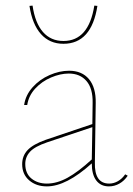

<svg xmlns="http://www.w3.org/2000/svg" viewBox="-20 -661 475 684"><path d="M435 -35Q423 -17 405.5 -7Q388 3 368 3Q339 3 323 -18Q307 -39 307 -79Q216 3 147 3Q109 3 84 -18.5Q59 -40 59 -76Q59 -106 78.5 -126.5Q98 -147 143 -163L309 -219L310 -294Q311 -346 288 -372.5Q265 -399 225 -399Q195 -399 162 -385Q129 -371 105.5 -345.5Q82 -320 77 -287H66Q71 -322 96 -350Q121 -378 156.5 -393.5Q192 -409 226 -409Q272 -409 297 -379Q322 -349 321 -294L318 -82Q316 -7 369 -7Q385 -7 400 -15.5Q415 -24 426 -40ZM147 -7Q183 -7 221 -28Q259 -49 307 -93L309 -208L148 -154Q104 -139 87 -120.5Q70 -102 70 -77Q70 -43 92 -25Q114 -7 147 -7ZM85 -640 96 -641Q105 -579 133 -547Q161 -515 206 -515Q296 -515 316 -641L327 -640Q306 -505 206 -505Q157 -505 126 -539.5Q95 -574 85 -640Z"/></svg>

Font: Ysabeau Hairline
Style: Regular
Weight: 100
Designer: Christian Thalmann (Catharsis Fonts)
Version: Version 0.003